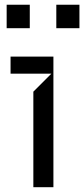

<svg xmlns="http://www.w3.org/2000/svg" viewBox="-20 -782 352 802"><path d="M203.1 0H119.3V-399.1L194.6 -474.4H24.1V-545.5H203.1ZM104.4 -664.1H7.8V-762.1H104.4ZM311.8 -664.1H215.2V-762.1H311.8Z"/></svg>

Font: Riot Sans
Style: Regular
Weight: 400
Designer: Rasmus Andersson
Foundry: rsms
Version: Version 4.001